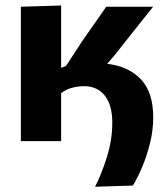

<svg xmlns="http://www.w3.org/2000/svg" viewBox="-20 -524 620 713"><path d="M333 169.5Q357 123 377 59.2Q397 -4.5 397 -69Q397 -133.5 369.2 -168.8Q341.5 -204 292 -204Q270 -204 247.5 -198Q225 -192 207 -178V0H57.5V-499L207 -503.5V-272Q216 -276 225.5 -279.5L284 -369.5Q306.5 -401.5 329.2 -434Q352 -466.5 374.5 -499H548.5Q512.5 -453.5 476.8 -409Q441 -364.5 406 -319.5L378 -287Q455.5 -278.5 502.2 -230.5Q549 -182.5 549 -88Q549 -41 537.5 6Q526 53 508.8 94.2Q491.5 135.5 473.5 165Z"/></svg>

Font: Commissioner
Style: Bold
Weight: 700
Designer: Kostas Bartsokas
Foundry: Kostas Bartsokas
Version: Version 1.000; ttfautohint (v1.8.3)